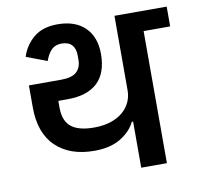

<svg xmlns="http://www.w3.org/2000/svg" viewBox="-79 -787 899 869"><g transform="rotate(-10 370.5 -352.5)"><path d="M501 -212H495Q475 -170 427.5 -141Q380 -112 306 -112Q194 -112 129.5 -174Q65 -236 65 -354V-455H212Q263 -455 284.5 -475Q306 -495 306 -530V-550Q306 -582 290 -599Q274 -616 243 -616Q214 -616 196.5 -598.5Q179 -581 168 -549L73 -585Q89 -636 130 -670.5Q171 -705 240 -705Q321 -705 366 -661Q411 -617 411 -539Q411 -451 364 -407Q317 -363 227 -363H184V-332Q184 -305 191 -283.5Q198 -262 214 -247Q230 -232 257 -224Q284 -216 323 -216Q365 -216 398 -226.5Q431 -237 454 -256Q477 -275 489 -300.5Q501 -326 501 -355V-698H741V-607H619V0H501Z"/></g></svg>

Font: IBM Plex Sans Devanagari SemiBold
Style: Regular
Weight: 600
Designer: Mike Abbink, Paul van der Laan, Pieter van Rosmalen, Erin McLaughlin
Foundry: Bold Monday
Version: Version 1.1